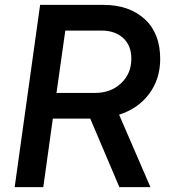

<svg xmlns="http://www.w3.org/2000/svg" viewBox="-20 -765 700 785"><path d="M40 0 144 -745H403Q508 -745 571.5 -687Q635 -629 635 -524Q635 -442 590 -381.5Q545 -321 467 -296L595 0H468L349 -280H196L157 0ZM211 -385H368Q433 -385 475 -424.5Q517 -464 517 -525Q517 -579 483.5 -609.5Q450 -640 395 -640H247Z"/></svg>

Font: Plus Jakarta Sans SemiBold
Style: Italic
Weight: 600
Italic angle: -8°
Designer: Gumpita Rahayu
Foundry: Tokotype
Version: Version 2.071; ttfautohint (v1.8.4.7-5d5b);gftools[0.9.29]